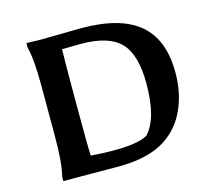

<svg xmlns="http://www.w3.org/2000/svg" viewBox="-101 -820 1026 939"><g transform="rotate(-15 412.0 -350.5)"><path d="M186 -698 385 -701Q583 -701 679 -620.5Q775 -540 775 -373Q775 -270 738 -188Q701 -106 630 -59Q542 0 389 0H370L186 -1H108V-23Q125 -87 125 -221V-479Q125 -614 108 -678V-700Q152 -698 186 -698ZM267 -393V-335Q267 -120 270 -87Q335 -82 384 -82Q509 -82 557 -110Q624 -180 624 -357Q624 -504 564.5 -565.5Q505 -627 366 -627Q362 -627 269 -626Q267 -578 267 -393Z"/></g></svg>

Font: Asul
Style: Bold
Weight: 700
Designer: Mariela Monsalve
Foundry: Mariela Monsalve
Version: Version 1.002